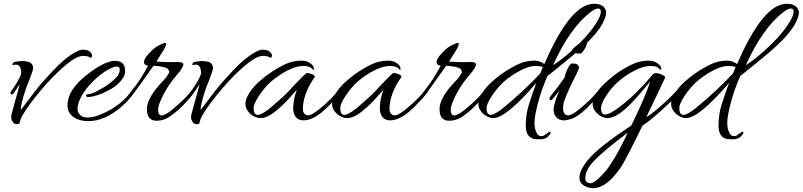

<svg xmlns="http://www.w3.org/2000/svg" viewBox="-20 -612 4235 1013"><path d="M92 -223Q92 -271 64 -271Q58 -271 51.5 -269.5Q45 -268 45 -272Q45 -276 51 -282Q57 -287 92 -290Q134 -290 144.5 -278Q155 -266 155 -254Q155 -242 136.5 -194.5Q118 -147 117 -145Q87 -55 90 -32Q180 -153 208 -183Q267 -248 292 -272Q350 -326 394 -345Q407 -350 417 -350Q450 -350 462 -330Q466 -325 466 -320.5Q466 -316 463 -310Q460 -304 452 -310.5Q444 -317 416 -317Q370 -317 262 -209Q197 -142 142.5 -69Q88 4 84 35Q84 43 69 43Q54 43 46.5 30.5Q39 18 39 9.5Q39 1 40 -5.5Q41 -12 60 -79Q79 -146 84 -168Q72 -148 51 -119Q44 -111 39.5 -114.5Q35 -118 35 -121Q35 -124 37 -128Q79 -185 92 -223Z M586 -291Q640 -291 640 -239Q640 -212 625 -195Q600 -158 544 -130.5Q488 -103 449 -100Q435 -99 434 -108Q433 -112 436.5 -113Q440 -114 442 -114Q465 -116 501 -136Q568 -172 599 -210Q612 -228 612 -244.5Q612 -261 596 -261Q583 -261 561 -250Q514 -228 462 -173.5Q410 -119 394 -67Q389 -51 389 -35.5Q389 -20 402 -6Q415 8 442 8Q472 8 511 -8Q624 -54 685 -147Q691 -155 696 -150Q700 -148 700 -145Q700 -142 697 -138Q667 -88 621 -49Q532 27 448 27Q376 27 347 -16Q336 -33 336 -57Q336 -81 349 -114Q374 -171 456 -231Q538 -291 586 -291Z M806 25Q755 25 755 -36.5Q755 -98 843 -188Q850 -195 853 -199L860 -209Q874 -228 873 -233L870 -242Q866 -254 837 -259.5Q808 -265 790 -265Q700 -138 686 -120Q672 -102 667 -105Q662 -108 662 -112Q662 -116 668 -124Q722 -190 761 -265Q749 -267 743 -273.5Q737 -280 742 -295.5Q747 -311 772.5 -337Q798 -363 817 -372Q836 -381 841 -383Q846 -385 852 -385Q864 -385 844 -349L805 -287Q850 -284 882 -284L917 -285Q934 -285 942 -280.5Q950 -276 946 -265Q939 -246 911 -214Q851 -144 821 -65Q814 -46 814 -32Q814 -3 835 -3Q842 -3 861.5 -14Q881 -25 927 -66.5Q973 -108 1001 -148Q1005 -153 1010.5 -150.5Q1016 -148 1016 -145.5Q1016 -143 1014 -140Q999 -113 960 -71Q921 -29 884 -3Q848 25 806 25Z M1041 -223Q1041 -271 1013 -271Q1007 -271 1000.5 -269.5Q994 -268 994 -272Q994 -276 1000 -282Q1006 -287 1041 -290Q1083 -290 1093.5 -278Q1104 -266 1104 -254Q1104 -242 1085.5 -194.5Q1067 -147 1066 -145Q1036 -55 1039 -32Q1129 -153 1157 -183Q1216 -248 1241 -272Q1299 -326 1343 -345Q1356 -350 1366 -350Q1399 -350 1411 -330Q1415 -325 1415 -320.5Q1415 -316 1412 -310Q1409 -304 1401 -310.5Q1393 -317 1365 -317Q1319 -317 1211 -209Q1146 -142 1091.5 -69Q1037 4 1033 35Q1033 43 1018 43Q1003 43 995.5 30.5Q988 18 988 9.5Q988 1 989 -5.5Q990 -12 1009 -79Q1028 -146 1033 -168Q1021 -148 1000 -119Q993 -111 988.5 -114.5Q984 -118 984 -121Q984 -124 986 -128Q1028 -185 1041 -223Z M1354 11Q1338 11 1319.5 1.5Q1301 -8 1288 -25.5Q1275 -43 1275 -63Q1275 -83 1284 -101Q1304 -143 1348.5 -182.5Q1393 -222 1441 -250Q1489 -278 1517 -285Q1545 -292 1571.5 -292Q1598 -292 1617 -278.5Q1636 -265 1636 -250Q1636 -245 1635 -244Q1634 -243 1630 -245Q1618 -264 1580.5 -264Q1543 -264 1495.5 -239.5Q1448 -215 1406 -178Q1371 -145 1344.5 -103.5Q1318 -62 1318 -43Q1318 -6 1339 -6Q1360 -6 1403 -40Q1474 -100 1500 -128Q1592 -227 1599 -227Q1611 -227 1628 -220Q1645 -213 1639 -203Q1588 -131 1579 -58Q1578 -49 1578 -35Q1578 -21 1586 -12Q1601 4 1627 -10Q1653 -24 1699.5 -66Q1746 -108 1774 -148Q1778 -153 1783 -150.5Q1788 -148 1788 -146Q1788 -131 1740.5 -80.5Q1693 -30 1668 -12Q1621 23 1581 23Q1543 23 1530 -15Q1527 -27 1527 -42Q1527 -87 1546 -137Q1542 -135 1509 -97Q1476 -59 1432.5 -24Q1389 11 1354 11Z M1811 11Q1795 11 1776.5 1.5Q1758 -8 1745 -25.5Q1732 -43 1732 -63Q1732 -83 1741 -101Q1761 -143 1805.5 -182.5Q1850 -222 1898 -250Q1946 -278 1974 -285Q2002 -292 2028.5 -292Q2055 -292 2074 -278.5Q2093 -265 2093 -250Q2093 -245 2092 -244Q2091 -243 2087 -245Q2075 -264 2037.5 -264Q2000 -264 1952.5 -239.5Q1905 -215 1863 -178Q1828 -145 1801.5 -103.5Q1775 -62 1775 -43Q1775 -6 1796 -6Q1817 -6 1860 -40Q1931 -100 1957 -128Q2049 -227 2056 -227Q2068 -227 2085 -220Q2102 -213 2096 -203Q2045 -131 2036 -58Q2035 -49 2035 -35Q2035 -21 2043 -12Q2058 4 2084 -10Q2110 -24 2156.5 -66Q2203 -108 2231 -148Q2235 -153 2240 -150.5Q2245 -148 2245 -146Q2245 -131 2197.5 -80.5Q2150 -30 2125 -12Q2078 23 2038 23Q2000 23 1987 -15Q1984 -27 1984 -42Q1984 -87 2003 -137Q1999 -135 1966 -97Q1933 -59 1889.5 -24Q1846 11 1811 11Z M2350 25Q2299 25 2299 -36.5Q2299 -98 2387 -188Q2394 -195 2397 -199L2404 -209Q2418 -228 2417 -233L2414 -242Q2410 -254 2381 -259.5Q2352 -265 2334 -265Q2244 -138 2230 -120Q2216 -102 2211 -105Q2206 -108 2206 -112Q2206 -116 2212 -124Q2266 -190 2305 -265Q2293 -267 2287 -273.5Q2281 -280 2286 -295.5Q2291 -311 2316.5 -337Q2342 -363 2361 -372Q2380 -381 2385 -383Q2390 -385 2396 -385Q2408 -385 2388 -349L2349 -287Q2394 -284 2426 -284L2461 -285Q2478 -285 2486 -280.5Q2494 -276 2490 -265Q2483 -246 2455 -214Q2395 -144 2365 -65Q2358 -46 2358 -32Q2358 -3 2379 -3Q2386 -3 2405.5 -14Q2425 -25 2471 -66.5Q2517 -108 2545 -148Q2549 -153 2554.5 -150.5Q2560 -148 2560 -145.5Q2560 -143 2558 -140Q2543 -113 2504 -71Q2465 -29 2428 -3Q2392 25 2350 25Z M2852 -274Q2989 -592 3114 -592Q3156 -592 3171 -568Q3178 -556 3178 -547Q3178 -522 3156.5 -483.5Q3135 -445 3090 -399Q3045 -353 2961 -285.5Q2877 -218 2868 -210Q2836 -136 2818 -67Q2800 2 2800 36Q2800 70 2812 90Q2818 103 2830 105.5Q2842 108 2850.5 102.5Q2859 97 2863.5 93Q2868 89 2874.5 85.5Q2881 82 2884 84Q2887 86 2883 95Q2875 105 2868 112Q2852 123 2830.5 123Q2809 123 2802 122Q2754 114 2754 52Q2754 -8 2770 -59Q2792 -129 2810 -175Q2650 11 2583 11Q2567 11 2548.5 1.5Q2530 -8 2517 -25.5Q2504 -43 2504 -63Q2504 -83 2513 -101Q2533 -143 2577.5 -182.5Q2622 -222 2670 -250Q2718 -278 2746 -285Q2774 -292 2801 -292Q2828 -292 2852 -274ZM2844 -258Q2832 -264 2802 -264Q2772 -264 2724.5 -239.5Q2677 -215 2635 -178Q2600 -145 2573.5 -103.5Q2547 -62 2547 -43Q2547 -6 2568 -6Q2589 -6 2632 -40Q2743 -131 2830 -224ZM3137 -510Q3150 -534 3150 -550.5Q3150 -567 3135.5 -567Q3121 -567 3097 -549Q2987 -465 2898 -268Q2963 -310 3034 -380Q3105 -450 3137 -510Z M3004 -277Q3029 -277 3034 -261Q3036 -252 3031.5 -243.5Q3027 -235 3025 -230Q3023 -225 3022 -222Q3017 -212 3012 -203Q2955 -89 2952 -58Q2951 -49 2951 -35Q2951 -21 2959 -12Q2973 4 2999 -10Q3025 -24 3071.5 -66Q3118 -108 3147 -148Q3151 -153 3156 -150.5Q3161 -148 3161 -145.5Q3161 -143 3159 -140Q3144 -113 3105 -71Q3041 -2 2998 14Q2973 23 2956 23Q2916 23 2903 -15Q2901 -22 2901 -32Q2901 -67 2933 -138Q2928 -127 2894 -88Q2885 -78 2880 -88Q2879 -90 2879 -93.5Q2879 -97 2883 -102Q2932 -163 2960 -205Q2958 -210 2962 -218Q2982 -274 2997 -277Q3000 -277 3004 -277ZM3083 -410 3075 -378Q3075 -369 3062 -349Q3049 -329 3042 -329Q2999 -329 2999 -350Q2999 -354 3042 -387L3059 -400Q3075 -414 3079 -414Q3083 -414 3083 -410Z M3108 381Q3100 381 3088 378Q3037 365 3037 324.5Q3037 284 3089.5 223Q3142 162 3311 50Q3383 -97 3411 -183Q3355 -115 3331 -89Q3241 11 3186 11Q3170 11 3151.5 1.5Q3133 -8 3120 -25.5Q3107 -43 3107 -63Q3107 -116 3181 -182Q3225 -222 3273 -250Q3321 -278 3349 -285Q3377 -292 3403 -292Q3429 -292 3449 -278Q3469 -264 3469 -250Q3469 -242 3461 -245Q3450 -264 3412.5 -264Q3375 -264 3327.5 -239.5Q3280 -215 3242 -181.5Q3204 -148 3177.5 -105.5Q3151 -63 3151 -43Q3151 -8 3171 -8Q3199 -8 3257 -54Q3343 -121 3422 -217Q3435 -236 3476 -216Q3492 -208 3489 -202Q3476 -173 3441.5 -101.5Q3407 -30 3390 6Q3413 -6 3468.5 -54.5Q3524 -103 3566 -152Q3588 -178 3588 -160Q3588 -135 3468 -28Q3399 34 3370 50Q3285 225 3256 270Q3181 381 3108 381ZM3292 88Q3172 178 3120 230.5Q3068 283 3068 329Q3068 343 3077 349Q3086 355 3096 355Q3106 355 3125 340Q3144 325 3157.5 310.5Q3171 296 3181 283.5Q3191 271 3203.5 251.5Q3216 232 3223 221Q3230 210 3242.5 186.5Q3255 163 3259.5 154.5Q3264 146 3276.5 120Q3289 94 3292 88Z M3869 -274Q4006 -592 4131 -592Q4173 -592 4188 -568Q4195 -556 4195 -547Q4195 -522 4173.5 -483.5Q4152 -445 4107 -399Q4062 -353 3978 -285.5Q3894 -218 3885 -210Q3853 -136 3835 -67Q3817 2 3817 36Q3817 70 3829 90Q3835 103 3847 105.5Q3859 108 3867.5 102.5Q3876 97 3880.5 93Q3885 89 3891.5 85.5Q3898 82 3901 84Q3904 86 3900 95Q3892 105 3885 112Q3869 123 3847.5 123Q3826 123 3819 122Q3771 114 3771 52Q3771 -8 3787 -59Q3809 -129 3827 -175Q3667 11 3600 11Q3584 11 3565.5 1.5Q3547 -8 3534 -25.5Q3521 -43 3521 -63Q3521 -83 3530 -101Q3550 -143 3594.5 -182.5Q3639 -222 3687 -250Q3735 -278 3763 -285Q3791 -292 3818 -292Q3845 -292 3869 -274ZM3861 -258Q3849 -264 3819 -264Q3789 -264 3741.5 -239.5Q3694 -215 3652 -178Q3617 -145 3590.5 -103.5Q3564 -62 3564 -43Q3564 -6 3585 -6Q3606 -6 3649 -40Q3760 -131 3847 -224ZM4154 -510Q4167 -534 4167 -550.5Q4167 -567 4152.5 -567Q4138 -567 4114 -549Q4004 -465 3915 -268Q3980 -310 4051 -380Q4122 -450 4154 -510Z"/></svg>

Font: Allura
Style: Regular
Weight: 400
Designer: Robert E. Leuschke
Foundry: Robert E. Leuschke
Version: Version 1.004